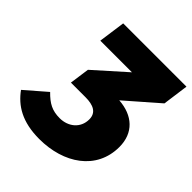

<svg xmlns="http://www.w3.org/2000/svg" viewBox="-216 -825 974 974"><g transform="rotate(45 271.0 -338.0)"><path d="M562 -696H108L88 -552H315L148 -403L133 -296H238C293 -296 331 -279 331 -230C331 -168 282 -128 220 -128C166 -128 133 -146 92 -188L-20 -91C28 -25 98 20 222 20C396 20 538 -74 538 -239C538 -340 472 -399 370 -406L543 -557Z"/></g></svg>

Font: Fira Sans Heavy
Style: Italic
Weight: 900
Italic angle: -8°
Designer: bBox Type GmbH & Carrois Corporate GbR & Edenspiekermann AG
Foundry: bBox Type GmbH & Carrois Corporate GbR & Edenspiekermann AG
Version: Version 4.301;PS 004.301;hotconv 1.0.88;makeotf.lib2.5.64775